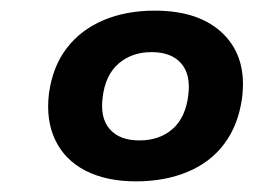

<svg xmlns="http://www.w3.org/2000/svg" viewBox="-20 -736 477 361"><path d="M236 -395Q180 -395 141 -415Q102 -435 84 -472.5Q66 -510 72 -560Q79 -611 105.5 -645.5Q132 -680 174.5 -698Q217 -716 271 -716Q356 -716 400.5 -671.5Q445 -627 435 -551Q428 -501 402 -466Q376 -431 333 -413Q290 -395 236 -395ZM242 -472Q280 -472 304.5 -493.5Q329 -515 334 -557Q339 -596 320.5 -617Q302 -638 265 -638Q228 -638 203 -616.5Q178 -595 173 -553Q168 -514 186.5 -493Q205 -472 242 -472Z"/></svg>

Font: Nunito Sans 10pt SemiExpanded ExtraBold
Style: Italic
Weight: 800
Width: 6
Italic angle: -9°
Designer: Vernon Adams
Foundry: Vernon Adams
Version: Version 3.101;gftools[0.9.27]